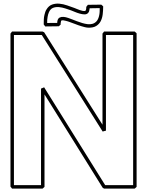

<svg xmlns="http://www.w3.org/2000/svg" viewBox="-20 -1054 830 1083"><path d="M47.9 -876H220.2Q222.7 -875 224.6 -874Q226.6 -873 229 -872.1Q312 -740.7 393.6 -611.3Q475.1 -481.9 558.1 -350.6V-864.7Q560.5 -867.2 562.5 -870.1Q564.5 -873 566.9 -876H739.7Q742.7 -873.5 745.4 -871.1Q748 -868.7 750.5 -866.2V0Q748 2.4 745.4 4.9Q742.7 7.3 739.7 9.8H566.9Q563.5 7.3 559.1 4.9Q476.6 -127.9 395 -258.5Q313.5 -389.2 231 -521.5V0Q228.5 2.4 225.8 4.9Q223.1 7.3 220.2 9.8H47.9Q45.4 6.8 43.5 3.9Q41.5 1 39.1 -1.5V-864.7ZM58.6 -856.4V-9.8H211.4V-554.2L229 -561.5Q315.4 -422.9 401.1 -285.6Q486.8 -148.4 573.2 -9.8H731V-856.4H577.6V-316.9Q572.8 -315.9 568.4 -314.7Q564 -313.5 559.1 -312Q473.1 -448.2 387.5 -584.5Q301.8 -720.7 215.8 -856.4ZM226.6 -916Q226.6 -930.2 227.1 -943.8Q227.5 -957.5 231 -971.2Q232.9 -978.5 235.1 -985.6Q237.3 -992.7 241.2 -999Q254.4 -1021.5 273.9 -1028.3Q293.5 -1035.2 315.2 -1033.2Q336.9 -1031.2 359.1 -1023.4Q381.3 -1015.6 400.4 -1008.8Q406.7 -1006.3 414.3 -1003.2Q421.9 -1000 429.7 -997.3Q437.5 -994.6 445.1 -992.9Q452.6 -991.2 460 -992.2Q460.9 -992.7 461.2 -992.9Q461.4 -993.2 462.4 -993.7Q465.3 -998 466.1 -1004.2Q466.8 -1010.3 466.8 -1015.6Q469.2 -1018.1 471.2 -1021Q473.1 -1023.9 475.6 -1026.9Q494.6 -1027.3 513.7 -1027.3Q532.7 -1027.3 551.3 -1027.8Q554.2 -1025.4 556.9 -1022.9Q559.6 -1020.5 562 -1018.1Q562 -995.1 559.3 -973.1Q556.6 -951.2 547.9 -934.3Q539.1 -917.5 522.2 -907.2Q505.4 -897 477.5 -897.9Q467.8 -898.4 458 -900.9Q448.2 -903.3 439 -906.2Q420.9 -911.6 403.8 -918.5Q386.7 -925.3 369.1 -931.2Q364.7 -932.6 360.1 -934.1Q355.5 -935.5 351.1 -936.5Q334 -940.9 328.6 -939.2Q323.2 -937.5 322.3 -925.3H324.2Q322.3 -924.3 322.3 -924.3Q321.8 -922.4 322 -920.2Q322.3 -918 322.3 -915.5Q319.8 -913.1 317.1 -910.6Q314.5 -908.2 311.5 -905.8Q292.5 -905.3 273.4 -905.3Q254.4 -905.3 235.4 -904.8ZM248.5 -959Q246.6 -950.2 246.3 -941.7Q246.1 -933.1 246.1 -924.3Q260.3 -924.8 274.4 -924.6Q288.6 -924.3 302.7 -924.8Q302.7 -927.2 303 -929.9Q303.2 -932.6 303.7 -935.1Q306.6 -950.2 316.7 -955.1Q326.7 -960 339.1 -958.7Q351.6 -957.5 364.5 -952.9Q377.4 -948.2 386.7 -944.8Q398.9 -939.9 413.8 -934.3Q428.7 -928.7 444.1 -924.1Q459.5 -919.4 474.4 -917.7Q489.3 -916 502 -919.7Q514.6 -923.3 524.2 -933.6Q533.7 -943.8 538.6 -963.4Q541.5 -974.6 542 -985.8Q542.5 -997.1 542.5 -1008.3Q528.3 -1007.8 514.2 -1007.8Q500 -1007.8 485.8 -1007.3Q484.9 -1000.5 483.4 -993.4Q481.9 -986.3 477.1 -981Q469.7 -972.7 456.8 -972.9Q443.8 -973.1 429.4 -977.3Q415 -981.4 401.6 -987.1Q388.2 -992.7 380.4 -995.6Q366.7 -1000.5 348.6 -1006.3Q330.6 -1012.2 313 -1013.9Q295.4 -1015.6 280 -1010Q264.6 -1004.4 256.3 -985.8Q253.4 -979.5 251.5 -972.7Q249.5 -965.8 248.5 -959Z"/></svg>

Font: Preussische VI 9 Linie
Style: Regular
Weight: 400
Designer: Peter Wiegel
Foundry: Peter Wiegel
Version: Version 1.000 2009 initial release